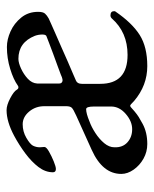

<svg xmlns="http://www.w3.org/2000/svg" viewBox="38 -492 468 584"><g transform="rotate(-90 272.0 -200.0)"><path d="M117 -299Q117 -293 103 -285Q89 -277 73 -270.5Q57 -264 50 -264Q40 -264 40 -273Q40 -296 56 -317Q72 -338 97.5 -357Q123 -376 151 -391Q194 -414 229 -414Q244 -414 265 -403Q286 -392 291 -383Q294 -378 298 -378Q302 -378 304 -380Q322 -393 354.5 -403Q387 -413 421 -413Q444 -413 468.5 -402Q493 -391 510.5 -369.5Q528 -348 528 -318Q528 -303 522.5 -297Q517 -291 508 -286Q503 -284 491.5 -278.5Q480 -273 461 -265Q442 -257 421 -247.5Q400 -238 377 -228Q353 -218 338.5 -211.5Q324 -205 319 -203Q309 -199 309 -185V-129Q309 -46 397 -46Q466 -46 508 -94Q512 -98 517 -98Q530 -98 530 -87Q530 -84 529 -83Q494 -32 457.5 -9Q421 14 363 14Q304 14 257 -26Q245 -38 243 -38Q240 -38 238 -36Q235 -33 225.5 -25Q216 -17 208 -12Q201 -8 187 0Q161 14 126 14Q102 14 81.5 2.5Q61 -9 48 -27.5Q35 -46 35 -65Q35 -122 108 -155L212 -202Q232 -211 236.5 -216Q241 -221 241 -233V-299Q241 -326 224.5 -345.5Q208 -365 186 -365Q164 -365 145 -354Q126 -343 121 -334Q116 -324 116 -313ZM310 -254Q310 -247 315 -245Q320 -241 337 -249Q345 -252 362.5 -258.5Q380 -265 399.5 -272Q419 -279 434 -285Q449 -291 452 -292Q459 -293 459 -305Q459 -317 455 -328Q435 -378 385 -378Q373 -378 355.5 -370Q338 -362 324.5 -349.5Q311 -337 310 -321ZM195 -162Q178 -156 159.5 -144Q141 -132 128.5 -117Q116 -102 116 -86Q115 -61 131 -46.5Q147 -32 171 -32Q195 -32 217.5 -51.5Q240 -71 240 -96V-148Q240 -172 232 -172Q219 -172 195 -162Z"/></g></svg>

Font: Benne
Style: Regular
Weight: 400
Designer: John-Daniel Harrington
Version: Version 1.001